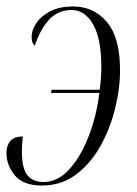

<svg xmlns="http://www.w3.org/2000/svg" viewBox="-32 -566 425 595"><path d="M126 -278 128 -288H277Q282 -324 282 -359Q282 -446 256.5 -490.5Q231 -535 190 -535Q149 -535 121.5 -506.5Q94 -478 76 -425Q72 -427 69 -433.5Q66 -440 66 -452Q66 -473 81 -495Q96 -517 124.5 -531.5Q153 -546 194 -546Q259 -546 299.5 -497.5Q340 -449 340 -349Q340 -290 324 -227Q308 -164 277.5 -110.5Q247 -57 202 -24Q157 9 98 9Q40 9 14 -22.5Q-12 -54 -12 -92Q-12 -115 0 -129Q12 -143 39 -143Q35 -113 36 -85Q38 -39 55 -20.5Q72 -2 103 -2Q147 -2 182.5 -41Q218 -80 242.5 -143Q267 -206 276 -278Z"/></svg>

Font: Noto Serif Display ExtraCondensed Light
Style: Italic
Weight: 300
Width: 2
Italic angle: -12°
Designer: Monotype Design Team
Foundry: Monotype Imaging Inc.
Version: Version 2.009